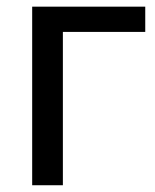

<svg xmlns="http://www.w3.org/2000/svg" viewBox="-20 -548 459 568"><path d="M409.7 -453.6H166V0H75.2V-528.3H409.7Z"/></svg>

Font: Roboto-o
Style: o-Regular
Weight: 400
Designer: Google
Version: Version 2.134; 2016; ttfautohint (v1.6)